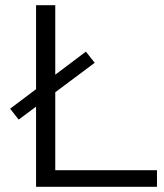

<svg xmlns="http://www.w3.org/2000/svg" viewBox="-20 -720 634 740"><path d="M119 -700H193V-64H585V0H119ZM19 -301 311 -521 345 -478 52 -259Z"/></svg>

Font: APTA Sans Regular
Style: Regular
Weight: 400
Version: Version 7.200